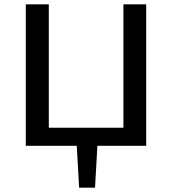

<svg xmlns="http://www.w3.org/2000/svg" viewBox="-20 -678 801 893"><path d="M660 -658V0H433L422 195H348L337 0H100V-658H207V-84H554V-658Z"/></svg>

Font: Ysabeau SC Semibold
Style: Regular
Weight: 600
Designer: Christian Thalmann (Catharsis Fonts)
Version: Version 0.003